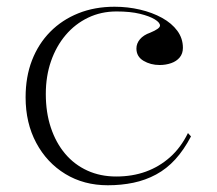

<svg xmlns="http://www.w3.org/2000/svg" viewBox="-20 -535 643 570"><path d="M300 15Q229 15 174 -18.5Q119 -52 87.5 -111Q56 -170 56 -246Q56 -307 75 -356Q94 -405 129 -440.5Q164 -476 212.5 -495.5Q261 -515 320 -515Q359 -515 395.5 -506.5Q432 -498 461 -482Q490 -466 506.5 -443.5Q523 -421 523 -393Q523 -376 513.5 -364.5Q504 -353 488 -347.5Q472 -342 454 -342Q427 -342 406 -354.5Q385 -367 385 -391Q385 -406 395.5 -418.5Q406 -431 426 -438Q455 -450 455 -459Q455 -468 439.5 -477.5Q424 -487 395.5 -494Q367 -501 326 -501Q280 -501 241.5 -482.5Q203 -464 175 -431Q147 -398 131.5 -353.5Q116 -309 116 -256Q116 -201 131 -156Q146 -111 173.5 -78.5Q201 -46 239.5 -28.5Q278 -11 325 -11Q373 -11 413 -25.5Q453 -40 485 -68.5Q517 -97 538 -140L547 -130Q526 -90 500.5 -62Q475 -34 443.5 -17Q412 0 376 7.5Q340 15 300 15Z"/></svg>

Font: Kalnia Thin Light
Style: Regular
Weight: 300
Version: Version 1.105